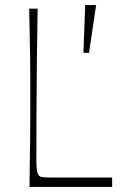

<svg xmlns="http://www.w3.org/2000/svg" viewBox="-20 -735 473 755"><path d="M421 0H96Q97 -72 97.5 -118Q98 -164 98.5 -194.5Q99 -225 99 -247.5Q99 -270 99 -293.5Q99 -317 99 -350Q99 -383 99 -406.5Q99 -430 99 -453Q99 -476 98.5 -506Q98 -536 97 -582.5Q96 -629 95 -701H128Q126 -589 125 -491.5Q124 -394 123.5 -300.5Q123 -207 123 -107Q123 -76 125.5 -62.5Q128 -49 135 -43Q139 -40 144 -39Q149 -38 157.5 -37.5Q166 -37 179 -37Q207 -37 232 -37Q257 -37 284 -37Q311 -37 344 -37Q377 -37 421 -37ZM308 -527 315 -715H358L330 -527Z"/></svg>

Font: Ojuju ExtraLight
Style: Regular
Weight: 200
Designer: Chisaokwu Joboson, Mirko Velimirovic
Foundry: Udi Foundry
Version: Version 1.000